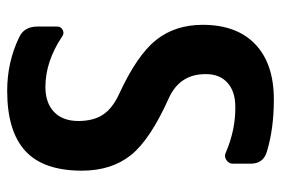

<svg xmlns="http://www.w3.org/2000/svg" viewBox="-145 -635 790 540"><g transform="rotate(90 250.0 -365.0)"><path d="M254.9 -445.3Q373 -392.6 416.5 -337.9Q460 -283.2 460 -200.2Q460 -91.8 404.3 -41Q348.6 9.8 235.4 9.8Q155.3 9.8 85.9 -23.4Q54.7 -37.1 54.7 -75.2V-130.9Q54.7 -141.6 64.5 -146.5Q74.2 -151.4 83 -144.5Q153.3 -97.7 224.6 -97.7Q269.5 -97.7 294.9 -122.1Q320.3 -146.5 320.3 -190.4Q320.3 -232.4 302.7 -259.3Q285.2 -286.1 245.1 -304.7Q134.8 -355.5 92.3 -409.2Q49.8 -462.9 49.8 -540Q49.8 -635.7 104.5 -688Q159.2 -740.2 259.8 -740.2Q341.8 -740.2 406.2 -720.7Q440.4 -710.9 440.4 -674.8V-625Q440.4 -613.3 429.7 -606.4Q418.9 -599.6 408.2 -605.5Q343.8 -632.8 280.3 -631.8Q237.3 -631.8 212.9 -609.9Q188.5 -587.9 188.5 -549.8Q187.5 -476.6 254.9 -445.3Z"/></g></svg>

Font: Rounded-L Mgen+ 1mn bold
Style: Bold
Weight: 700
Designer: [Source Han Sans]
Ryoko NISHIZUKA  (kana & ideographs); Paul D. Hunt (Latin, Greek & Cyrillic); Wenlong ZHANG  (bopomofo
Version: Version 1.059.20150602